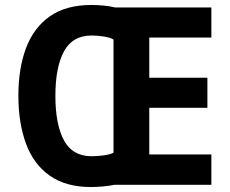

<svg xmlns="http://www.w3.org/2000/svg" viewBox="-20 -744 926 773"><path d="M348 -724Q372 -724 398 -721.5Q424 -719 443 -714H831V-593H581V-431H815V-310H581V-122H831V0H441Q422 4 396 6.5Q370 9 346 9Q245 9 180 -37Q115 -83 84.5 -166Q54 -249 54 -359Q54 -469 85 -551Q116 -633 181 -678.5Q246 -724 348 -724ZM349 -601Q272 -601 237.5 -537Q203 -473 203 -358Q203 -243 237.5 -179Q272 -115 349 -115Q372 -115 397.5 -118.5Q423 -122 437 -129V-585Q423 -593 398 -597Q373 -601 349 -601Z"/></svg>

Font: Noto Sans Gujarati UI SemiCondensed
Style: Bold
Weight: 700
Width: 4
Designer: Jelle Bosma - Monotype Design Team, Universal Thirst
Foundry: Monotype Imaging Inc.
Version: Version 2.106; ttfautohint (v1.8.4.7-5d5b)